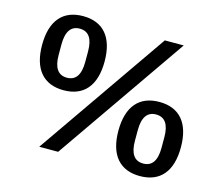

<svg xmlns="http://www.w3.org/2000/svg" viewBox="-102 -845 1151 991"><g transform="rotate(15 473.5 -349.0)"><path d="M282 0 766 -698H665L181 0ZM226 -314C334 -314 393 -383 393 -512C393 -641 334 -710 226 -710C118 -710 59 -641 59 -512C59 -383 118 -314 226 -314ZM226 -381C179 -381 155 -415 155 -484V-540C155 -609 179 -643 226 -643C273 -643 297 -609 297 -540V-484C297 -415 273 -381 226 -381ZM721 12C829 12 888 -57 888 -186C888 -315 829 -384 721 -384C613 -384 554 -315 554 -186C554 -57 613 12 721 12ZM721 -55C674 -55 650 -89 650 -158V-214C650 -283 674 -317 721 -317C768 -317 792 -283 792 -214V-158C792 -89 768 -55 721 -55Z"/></g></svg>

Font: IBMKR Medm
Style: Regular
Weight: 500
Designer: Mike Abbink; Paul van der Laan; Pieter van Rosmalen; Wujin Sim; Chorong Kim; Dohee Lee;
Foundry: Sandoll Inc.
Version: Version 1.002